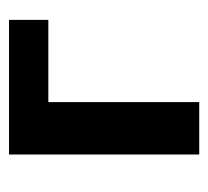

<svg xmlns="http://www.w3.org/2000/svg" viewBox="-38 -423 461 425"><g transform="rotate(-90 192.5 -210.5)"><path d="M63 0V-421H179V0ZM123 -334V-421H361V-334Z"/></g></svg>

Font: Ysabeau
Style: Bold
Weight: 700
Designer: Christian Thalmann (Catharsis Fonts)
Version: Version 2.000;gftools[0.9.27.dev2+g8671c4b]